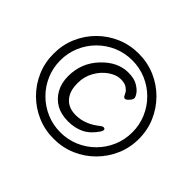

<svg xmlns="http://www.w3.org/2000/svg" viewBox="-157 -883 1093 1093"><g transform="rotate(45 390.0 -336.0)"><path d="M551 -212Q518 -163 476 -142Q434 -121 378.5 -121Q323 -121 283.5 -143Q244 -165 220.5 -206.5Q197 -248 197 -304Q197 -410 268.5 -485.5Q340 -561 425 -561Q472 -561 500 -544.5Q528 -528 540.5 -510Q553 -492 553 -481.5Q553 -471 539.5 -456Q526 -441 517.5 -441Q509 -441 504 -449.5Q499 -458 494 -468.5Q489 -479 471.5 -491.5Q454 -504 420.5 -504Q387 -504 349.5 -478.5Q312 -453 287.5 -409.5Q263 -366 263 -314.5Q263 -263 280 -234Q311 -177 385 -177Q459 -177 528 -233Q538 -241 546 -241Q558 -241 558 -230Q558 -222 551 -212ZM659.5 -223.5Q682 -276 682 -336Q682 -396 659.5 -448.5Q637 -501 597 -541Q557 -581 504.5 -603.5Q452 -626 392 -626Q332 -626 279.5 -603.5Q227 -581 187 -541Q147 -501 124.5 -448.5Q102 -396 102 -336Q102 -276 124.5 -223.5Q147 -171 187 -131Q227 -91 279.5 -68.5Q332 -46 392 -46Q452 -46 504.5 -68.5Q557 -91 597 -131Q637 -171 659.5 -223.5ZM708 -469Q735 -407 735 -336Q735 -265 708 -203Q681 -141 633.5 -93.5Q586 -46 524 -19.5Q462 7 391 7Q320 7 258 -19.5Q196 -46 148.5 -93.5Q101 -141 74.5 -203Q48 -265 48 -336Q48 -407 74.5 -469Q101 -531 148.5 -578.5Q196 -626 258 -652.5Q320 -679 391 -679Q462 -679 524 -652.5Q586 -626 633.5 -578.5Q681 -531 708 -469Z"/></g></svg>

Font: ToneOZ-Pinyin-WenKai-Regular
Style: Regular
Weight: 400
Designer: Fontworks Inc.
Foundry: ToneOZ
Version: Version 0.240331